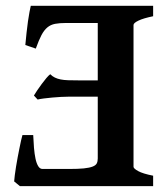

<svg xmlns="http://www.w3.org/2000/svg" viewBox="-20 -635 572 655"><path d="M47.9 0 28.3 -16.1Q28.8 -24.4 30.5 -37.6Q32.2 -50.8 34.7 -66.4Q37.1 -82 40.3 -98.4Q43.5 -114.7 46.4 -129.6Q49.3 -144.5 52 -156.2Q54.7 -168 56.6 -174.3H93.3Q94.2 -151.9 95.9 -130.9Q97.7 -109.9 101.1 -93.8Q104.5 -77.6 110.4 -68.1Q116.2 -58.6 125 -58.6H215.3Q246.6 -58.6 265.9 -60.5Q285.2 -62.5 295.9 -66.7Q306.6 -70.8 310.1 -77.6Q313.5 -84.5 313.5 -94.2V-305.2H214.4Q203.1 -305.2 188 -304.4Q172.9 -303.7 158 -302.2Q143.1 -300.8 129.6 -299.1Q116.2 -297.4 108.4 -295.4L95.7 -309.1Q99.6 -315.9 106.9 -326.7Q114.3 -337.4 122.3 -348.4Q130.4 -359.4 138.2 -368.7Q146 -377.9 151.4 -381.8Q158.7 -374.5 167.2 -370.4Q175.8 -366.2 186.8 -364Q197.8 -361.8 212.6 -361.3Q227.5 -360.8 248 -360.8H313.5V-556.6H205.6Q183.1 -556.6 168 -553.7Q152.8 -550.8 141.6 -541.5Q130.4 -532.2 121.3 -514.9Q112.3 -497.6 102.1 -469.2L66.4 -481.4Q68.4 -502.4 70.6 -523.4Q72.8 -544.4 75.4 -562.3Q78.1 -580.1 80.6 -594Q83 -607.9 85 -615.2H502.4V-579.6Q469.2 -572.8 452.4 -564.7Q435.5 -556.6 435.5 -549.8V-65.9Q435.5 -60.1 451.4 -51.3Q467.3 -42.5 502.4 -35.6V0Z"/></svg>

Font: Gentium Basic
Style: Bold
Weight: 700
Designer: J. Victor Gaultney and Annie Olsen
Foundry: SIL International
Version: Version 1.100